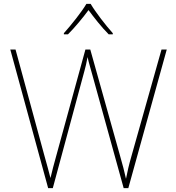

<svg xmlns="http://www.w3.org/2000/svg" viewBox="-20 -1020 909 989"><path d="M447 -1000H425C401 -959 346 -890 309 -849V-843H330C367 -880 408 -930 436 -968C464 -930 503 -880 540 -843H561V-849C524 -890 471 -959 447 -1000ZM839 -765H812L658 -219C643 -167 637 -139 629 -99C620 -139 613 -167 598 -219L445 -765H420L271 -222C257 -172 249 -141 240 -103C231 -141 221 -172 208 -221L60 -765H33L228 -51H252L415 -655C421 -678 425 -692 431 -726C439 -690 446 -671 456 -633L617 -51H641Z"/></svg>

Font: Noto Sans Tamil UI Thin
Style: Regular
Weight: 100
Designer: Jelle Bosma - Monotype Design Team
Foundry: Monotype Imaging Inc.
Version: Version 2.004